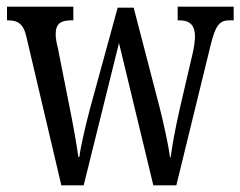

<svg xmlns="http://www.w3.org/2000/svg" viewBox="-20 -556 721 576"><path d="M60 -442 164 0H231L337 -427L440 0H509L611 -417C627 -484 640 -495 670 -495H681V-536H513V-495H518C550 -495 565 -480 565 -446C565 -435 562 -413 558 -396L520 -233C506 -171 496 -117 492 -84H490C486 -118 469 -195 458 -237L381 -533H333L250 -230C238 -185 222 -117 218 -85H215C211 -117 198 -190 188 -238L154 -410C150 -425 147 -442 147 -453C147 -486 163 -495 195 -495H200V-536H1V-495H3C34 -495 51 -485 60 -442Z"/></svg>

Font: Noto Serif Devanagari ExtraCondensed
Style: Regular
Weight: 400
Width: 2
Designer: Universal Thirst, Indian Type Foundry and the Monotype Design Team
Foundry: Monotype Imaging Inc.
Version: Version 2.004